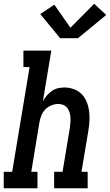

<svg xmlns="http://www.w3.org/2000/svg" viewBox="-42 -1005 587 1025"><path d="M-22 0V-88H23L116 -647H83V-735H232L187 -465Q196 -481 208 -495Q220 -509 235 -519.5Q250 -530 267.5 -534Q285 -538 302 -538Q328 -538 352.5 -529Q377 -520 394 -502.5Q411 -485 420.5 -462Q430 -439 433.5 -413.5Q437 -388 435.5 -361.5Q434 -335 430 -309L393 -88H426V0H247V-88H292L331 -323Q333 -337 334 -351.5Q335 -366 334 -379.5Q333 -393 329 -406Q325 -419 316.5 -429.5Q308 -440 295.5 -445Q283 -450 269 -450Q250 -450 231 -442Q212 -434 198.5 -419.5Q185 -405 178 -386.5Q171 -368 168 -349L125 -88H158V0ZM279 -801 173 -930 248 -980 334 -857 461 -985 525 -925 374 -801Z"/></svg>

Font: Iosevka Curly Slab SmBdObl
Style: Regular
Weight: 600
Italic angle: -9°
Monospace: yes
Designer: Belleve Invis
Foundry: Belleve Invis
Version: Version 11.0.0; ttfautohint (v1.8.3)